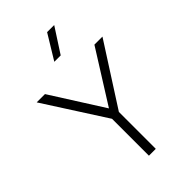

<svg xmlns="http://www.w3.org/2000/svg" viewBox="-279 -1050 1148 1148"><g transform="rotate(-45 295.0 -476.5)"><path d="M266 0V-312L17 -700H87L297 -369L505 -700H573L324 -312V0ZM263 -797 358 -953H418L317 -797Z"/></g></svg>

Font: Geologica Roman Thin
Style: Regular
Weight: 250
Designer: Sindre Bremnes, Frode Helland
Foundry: Monokrom Skriftforlag AS
Version: Version 1.010;gftools[0.9.28]